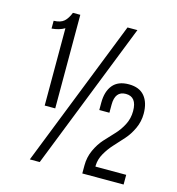

<svg xmlns="http://www.w3.org/2000/svg" viewBox="-105 -790 809 880"><g transform="rotate(15 299.5 -350.0)"><path d="M118 -256V-623Q93 -608 57 -605V-642Q90 -643 106 -657.5Q122 -672 133 -700H168V-256ZM392 -700H439L163 0H116ZM466 -450Q516 -450 541 -420Q566 -390 566 -337Q566 -300 550.5 -266.5Q535 -233 513 -208.5Q491 -184 469 -160Q447 -136 431.5 -108.5Q416 -81 415 -53V-46H561V0H365V-38Q365 -77 380.5 -111Q396 -145 418 -169.5Q440 -194 462.5 -217.5Q485 -241 500.5 -271Q516 -301 516 -336Q516 -404 464 -404Q413 -404 413 -339V-301H365V-336Q365 -389 390 -419.5Q415 -450 466 -450Z"/></g></svg>

Font: TypoPRO Bebas Neue
Style: Regular
Weight: 400
Designer: Ryoichi Tsunekawa
Foundry: Ryoichi Tsunekawa
Version: Version 001.003